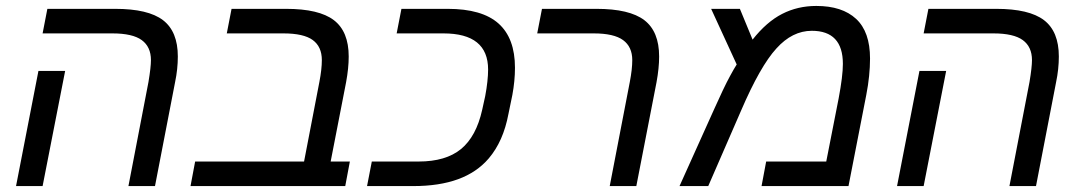

<svg xmlns="http://www.w3.org/2000/svg" viewBox="-20 -629 3652 649"><path d="M571.8 -351.1 503.9 0H414.1L481.9 -352.1Q490.2 -401.9 490.2 -425.8Q490.2 -470.7 459.2 -493.4Q428.2 -516.1 359.9 -516.1H124L140.1 -599.1H369.1Q481 -599.1 531 -560.8Q581.1 -522.5 581.1 -438Q581.1 -395.5 571.8 -351.1ZM200.2 -389.2 124 0H34.2L109.9 -389.2Z M1162.6 -83 1147 0H624L639.6 -83H1007.8L1059.6 -352.1Q1067.9 -395 1067.9 -425.8Q1067.9 -471.2 1037.1 -493.7Q1006.3 -516.1 938 -516.1H746.6L762.7 -599.1H946.8Q1058.6 -599.1 1108.6 -560.8Q1158.7 -522.5 1158.7 -438Q1158.7 -398.9 1149.9 -351.1L1097.7 -83Z M1698.7 -244.1Q1689.9 -197.3 1673.3 -159.9Q1656.7 -122.6 1632.3 -93.8Q1591.8 -46.4 1528.3 -23.2Q1464.8 0 1377 0H1220.7L1236.8 -83H1395Q1486.8 -83 1538.3 -125.2Q1589.8 -167.5 1609.9 -257.8L1620.1 -304.2Q1625 -330.1 1627.4 -352.8Q1629.9 -375.5 1629.9 -394Q1629.9 -516.1 1479 -516.1H1320.8L1336.9 -599.1H1493.2Q1609.4 -599.1 1665 -549.6Q1720.7 -500 1720.7 -399.9Q1720.7 -377.9 1718.5 -355Q1716.3 -332 1711.9 -308.1Z M2199.2 -351.1 2130.9 0H2041L2108.9 -352.1Q2117.2 -395 2117.2 -425.8Q2117.2 -470.7 2086.2 -493.4Q2055.2 -516.1 1986.8 -516.1H1795.9L1812 -599.1H1996.1Q2107.9 -599.1 2158 -560.8Q2208 -522.5 2208 -438Q2208 -398.9 2199.2 -351.1Z M2739.3 -608.9Q2826.7 -608.9 2873.8 -565.2Q2920.9 -521.5 2920.9 -431.2Q2920.9 -402.3 2917.7 -371.6Q2914.6 -340.8 2908.2 -308.1L2848.1 0H2554.2L2569.8 -83H2772.9L2814.9 -296.9Q2829.1 -372.1 2829.1 -413.1Q2829.1 -469.2 2802.7 -497.1Q2776.4 -524.9 2724.1 -524.9Q2658.2 -524.9 2604.5 -465.3Q2549.8 -405.8 2484.9 -254.9L2374 0H2276.9L2395 -262.2Q2410.2 -295.9 2423.3 -323.7Q2436.5 -351.6 2448.5 -373.5Q2460.4 -395.5 2470.2 -411.1L2383.8 -599.1H2481L2523.9 -495.1Q2571.3 -555.2 2623.8 -582Q2676.3 -608.9 2739.3 -608.9Z M3549.8 -351.1 3481.9 0H3392.1L3460 -352.1Q3468.3 -401.9 3468.3 -425.8Q3468.3 -470.7 3437.3 -493.4Q3406.2 -516.1 3337.9 -516.1H3102.1L3118.2 -599.1H3347.2Q3459 -599.1 3509 -560.8Q3559.1 -522.5 3559.1 -438Q3559.1 -395.5 3549.8 -351.1ZM3178.2 -389.2 3102.1 0H3012.2L3087.9 -389.2Z"/></svg>

Font: Arimo
Style: Italic
Weight: 400
Italic angle: -12°
Designer: Steve Matteson
Foundry: Monotype Imaging Inc.
Version: Version 1.33